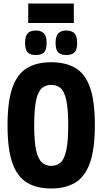

<svg xmlns="http://www.w3.org/2000/svg" viewBox="-20 -1065 583 1095"><path d="M272 10Q190 10 134.5 -23Q79 -56 51 -134.5Q23 -213 23 -349Q23 -486 50.5 -564.5Q78 -643 133.5 -676.5Q189 -710 272 -710Q355 -710 410.5 -677Q466 -644 493.5 -566Q521 -488 521 -352Q521 -214 492.5 -135Q464 -56 408.5 -23Q353 10 272 10ZM272 -119Q304 -119 325.5 -138Q347 -157 358 -207.5Q369 -258 369 -350Q369 -444 358 -494Q347 -544 325.5 -562.5Q304 -581 272 -581Q241 -581 219 -562.5Q197 -544 186 -493.5Q175 -443 175 -349Q175 -256 186.5 -206.5Q198 -157 219.5 -138Q241 -119 272 -119ZM358 -751Q329 -751 313 -765.5Q297 -780 297 -820Q297 -860 313 -875.5Q329 -891 358 -891Q388 -891 404 -875.5Q420 -860 420 -820Q420 -780 404 -765.5Q388 -751 358 -751ZM184 -751Q154 -751 138.5 -765.5Q123 -780 123 -820Q123 -860 138.5 -875.5Q154 -891 184 -891Q214 -891 230 -875.5Q246 -860 246 -820Q246 -780 230 -765.5Q214 -751 184 -751ZM141 -934V-1045H401V-934Z"/></svg>

Font: Georama SemiCondensed
Style: Bold
Weight: 700
Width: 4
Designer: Jean-Baptiste Levee
Foundry: Production Type
Version: Version 1.000